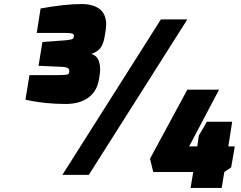

<svg xmlns="http://www.w3.org/2000/svg" viewBox="-20 -866 1196 951"><path d="M777 -770H908L420 0H289ZM937 -14H739L723 -80L908 -422H1065L917 -141H957L965 -195L1005 -263H1130L1111 -141H1143L1125 -37L1091 -14L1078 65H924ZM106 -372 126 -494H266Q301 -494 311 -496.5Q321 -499 322 -505L323 -511V-516Q323 -525 314.5 -529.5Q306 -534 287 -535L171 -540L190 -658L300 -666Q323 -668 333.5 -671Q344 -674 345 -681L346 -687V-690Q346 -698 335.5 -700.5Q325 -703 297 -703H162L181 -824Q303 -846 383 -846Q441 -846 473 -821.5Q505 -797 506 -747Q506 -739 504 -719L499 -689Q494 -654 480.5 -632.5Q467 -611 433 -599Q457 -591 466.5 -571Q476 -551 476 -521Q476 -507 473 -490L470 -472Q460 -413 417 -382Q374 -351 305 -351Q201 -351 106 -372Z"/></svg>

Font: Exo Black
Style: Italic
Weight: 900
Italic angle: -9°
Designer: Natanael Gama
Foundry: Natanael Gama
Version: Version 1.500; ttfautohint (v1.6)